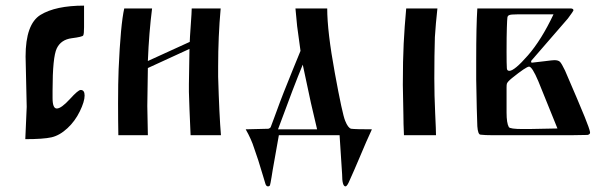

<svg xmlns="http://www.w3.org/2000/svg" viewBox="-20 -481 2151 683"><path d="M70 14Q70 4 72.5 -43.5Q75 -91 75 -101L71 -280Q71 -395 124 -428Q178 -461 279 -461V-384Q279 -360 276 -355Q274 -350 235 -345Q197 -340 182 -309Q167 -278 167 -159Q167 -159 167 -132Q167 -95 182 -95Q198 -95 229 -129Q258 -161 267 -161Q281 -161 281 -141Q281 -120 264 -85Q247 -50 220 -25Q192 1 163 7.5Q134 14 70 14Z M506 -239Q506 -230 505 -172Q504 -114 504 -104L506 0H401Q400 -52 400 -113Q400 -187 402 -235Q409 -394 422 -451H521Q510 -365 506 -264L655 -332Q655 -342 658.5 -390.5Q662 -439 662 -451H765Q756 -352 756 -244Q756 -224 756 -208Q760 -70 766 0H658Q653 -110 652 -154Q652 -167 652 -182Q652 -207 654 -307Z M1188 0H972L950 124L946 149Q942 173 940.5 177.5Q939 182 933 182Q926 182 923 169L917 149Q897 81 884 46Q874 14 854 -21L935 -23Q941 -25 943 -29Q945 -33 955 -61Q965 -88 976 -118Q980 -130 1022 -234L1049 -300L1037 -388L1031 -451H1144Q1144 -369 1171 -222Q1198 -74 1208 -51Q1218 -26 1229 -23Q1245 -21 1303 -21Q1293 0 1282.5 24.5Q1272 49 1259.5 78.5Q1247 108 1240 124L1224 160Q1215 182 1209 182Q1197 182 1197 139ZM969 -21H1108Q1089 -101 1086 -115Q1080 -143 1067 -204L1057 -251Q1027 -179 969 -21Z M1531 0H1417Q1417 -4 1416.5 -13Q1416 -22 1415.5 -39.5Q1415 -57 1415 -73Q1413 -151 1413 -179Q1413 -268 1416 -326Q1419 -386 1425 -451H1536Q1530 -397 1527 -349Q1525 -287 1525 -202Q1525 -142 1528 -79Q1531 -16 1531 0Z M1678 -451H2009Q2020 -451 2020 -444Q2020 -442 2000 -415L1870 -265Q1870 -265 1869 -260Q1869 -260 1872 -258Q1884 -259 1915 -263Q1946 -267 1952 -267Q1966 -267 1972 -261Q1978 -255 1990 -230Q2041 -112 2060 -65Q2077 -23 2079 -11Q2080 -3 2070 -1L2011 0H1733Q1705 0 1689 -2Q1680 -3 1678 -32Q1676 -78 1674 -198Q1674 -233 1674 -267Q1674 -391 1678 -451ZM1783 -382Q1782 -354 1782 -297Q1782 -253 1783 -239Q1783 -229 1792 -229Q1810 -229 1858 -284Q1906 -339 1949 -430H1822Q1796 -430 1791 -427Q1786 -425 1785 -419Q1784 -413 1783 -382ZM1782 -148V-81Q1782 -43 1790 -29Q1794 -22 1840 -22Q1843 -22 1850 -22Q1857 -22 1861 -22L1963 -24L1895 -192Q1873 -244 1862 -244Q1852 -244 1801 -203Q1785 -190 1783 -183Q1782 -179 1782 -170Q1782 -168 1782 -160.5Q1782 -153 1782 -148Z"/></svg>

Font: Pochaevsk Unicode
Style: Normal
Weight: 400
Version: Version 1.1